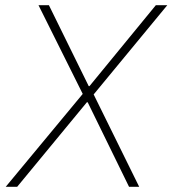

<svg xmlns="http://www.w3.org/2000/svg" viewBox="-20 -718 663 738"><path d="M515 0H476L317 -325H314L46 0H2L298 -357L128 -698H168L321 -387H324L579 -698H623L340 -355Z"/></svg>

Font: IBM Plex Mono ExtraLight
Style: Italic
Weight: 200
Italic angle: -9°
Monospace: yes
Designer: Mike Abbink, Paul van der Laan, Pieter van Rosmalen
Foundry: Bold Monday
Version: Version 2.3